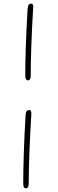

<svg xmlns="http://www.w3.org/2000/svg" viewBox="-20 -878 317 1049"><path d="M120 -251Q121 -265 126 -271Q131 -277 139 -277Q147 -277 149.5 -270.5Q152 -264 151 -251Q144 -135 140.5 -41Q137 53 137 124Q137 138 132.5 144.5Q128 151 123 151Q114 151 110.5 144.5Q107 138 107 124Q107 53 110 -41Q113 -135 120 -251ZM131 -832Q133 -845 136.5 -851.5Q140 -858 150 -858Q157 -858 160 -851.5Q163 -845 161 -832Q154 -713 151 -624Q148 -535 148 -464Q148 -451 144 -445Q140 -439 133 -439Q126 -439 122 -445Q118 -451 118 -464Q118 -535 121 -624Q124 -713 131 -832Z"/></svg>

Font: Playpen Sans Thin
Style: Regular
Weight: 250
Designer: Laura Meseguer, Veronika Burian, José Scaglione
Foundry: TypeTogether
Version: Version 1.001